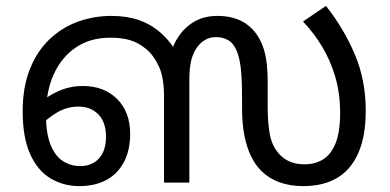

<svg xmlns="http://www.w3.org/2000/svg" viewBox="-20 -620 1325 652"><path d="M249 12Q196 12 152 -14Q108 -40 82.5 -96.5Q57 -153 57 -242Q57 -323 81 -384Q105 -445 147 -485.5Q189 -526 243.5 -546Q298 -566 359 -566Q411 -566 452.5 -551.5Q494 -537 527.5 -507Q561 -477 587 -430L558 -433Q567 -468 588 -498.5Q609 -529 641.5 -547.5Q674 -566 719 -566Q756 -566 785.5 -555Q815 -544 837 -521Q863 -494 876 -452.5Q889 -411 889 -343V-255Q889 -200 897 -160.5Q905 -121 930 -95Q945 -79 966 -70.5Q987 -62 1015 -62Q1049 -62 1076 -78Q1103 -94 1119 -132Q1135 -170 1135 -237Q1135 -303 1118.5 -359Q1102 -415 1074 -461.5Q1046 -508 1009 -547L1087 -600Q1149 -521 1185.5 -434Q1222 -347 1222 -244Q1222 -159 1197.5 -102Q1173 -45 1126 -16.5Q1079 12 1009 12Q966 12 930.5 -0.5Q895 -13 869 -38Q848 -58 833 -88.5Q818 -119 810 -159.5Q802 -200 802 -250V-288Q802 -353 797.5 -390Q793 -427 783 -449Q773 -473 755 -483.5Q737 -494 714 -494Q693 -494 677.5 -485Q662 -476 652 -463Q637 -444 630 -417.5Q623 -391 623 -351V0H537V-293Q537 -356 520 -393.5Q503 -431 477 -453Q449 -476 420.5 -484Q392 -492 355 -492Q286 -492 237 -458.5Q188 -425 162 -366.5Q136 -308 136 -232Q136 -168 151.5 -129Q167 -90 193.5 -73Q220 -56 253 -56Q279 -56 298.5 -67.5Q318 -79 329 -101Q340 -123 340 -155Q340 -205 314 -231.5Q288 -258 247 -258Q207 -258 172 -237Q137 -216 108 -184L93 -248Q123 -283 167.5 -305.5Q212 -328 261 -328Q333 -328 377.5 -284Q422 -240 422 -165Q422 -110 401 -70Q380 -30 341.5 -9Q303 12 249 12Z"/></svg>

Font: ltamil25
Style: Book
Weight: 400
Designer: Jelle Bosma - Monotype Design Team
Foundry: Monotype Imaging Inc.
Version: Version 2.003